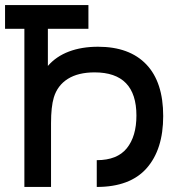

<svg xmlns="http://www.w3.org/2000/svg" viewBox="-20 -740 706 760"><path d="M76.5 0V-626H0V-720H330V-626H169.5V-479Q202.5 -517 253 -536Q303.5 -555 368 -555Q492.5 -555 559.2 -485Q626 -415 626 -280.5Q626 -148.5 560.5 -74.2Q495 0 363 0V-106Q444 -106 482 -153.2Q520 -200.5 520 -282.5Q520 -453.5 354.5 -453.5Q289.5 -453.5 248.5 -427.8Q207.5 -402 193 -354Q182 -317.5 182 -252V0Z"/></svg>

Font: Hauora SemiBold
Style: Regular
Weight: 600
Designer: Wayne Shih
Foundry: WCYS
Version: Version 1.001